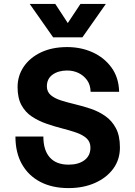

<svg xmlns="http://www.w3.org/2000/svg" viewBox="-20 -951 690 983"><path d="M331 12Q247 12 186 -20Q125 -52 92 -111Q59 -170 59 -252H202Q202 -182 235 -145Q268 -108 331 -108Q382 -108 412.5 -131Q443 -154 443 -195Q443 -225 423 -243Q403 -261 369.5 -272.5Q336 -284 296.5 -294Q257 -304 217 -318Q177 -332 143.5 -354Q110 -376 90 -412.5Q70 -449 70 -505Q70 -563 101.5 -609.5Q133 -656 190 -683Q247 -710 324 -710Q395 -710 454.5 -683Q514 -656 551 -605Q588 -554 590 -481H444Q443 -517 425.5 -541Q408 -565 381.5 -577.5Q355 -590 324 -590Q279 -590 249.5 -569Q220 -548 220 -509Q220 -481 240 -464Q260 -447 293.5 -436.5Q327 -426 367 -416.5Q407 -407 446.5 -393.5Q486 -380 519.5 -356.5Q553 -333 573.5 -294.5Q594 -256 594 -196Q594 -134 560 -87.5Q526 -41 466.5 -14.5Q407 12 331 12ZM132 -931H263L327 -833L392 -931H522L402 -760H252Z"/></svg>

Font: Azeret Mono Thin SemiBold
Style: Regular
Weight: 600
Version: Version 1.002